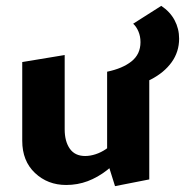

<svg xmlns="http://www.w3.org/2000/svg" viewBox="-20 -624 632 656"><path d="M206 8Q143 8 99.5 -33Q56 -74 56 -143V-412L201 -436V-182Q201 -141 218.5 -116Q236 -91 271 -91Q288 -91 306.5 -97Q325 -103 342 -114.5Q359 -126 369 -142L406 -101Q377 -67 345.5 -42.5Q314 -18 279.5 -5Q245 8 206 8ZM373 12 346 -74V-379L490 -403V-11ZM392 -320 346 -379Q399 -390 429.5 -414.5Q460 -439 460 -480Q460 -500 453 -516.5Q446 -533 435 -543L531 -604Q561 -584 576.5 -555Q592 -526 592 -492Q592 -447 566.5 -411.5Q541 -376 495.5 -352.5Q450 -329 392 -320Z"/></svg>

Font: Ysabeau ExtraBold
Style: Regular
Weight: 800
Designer: Christian Thalmann (Catharsis Fonts)
Version: Version 2.002